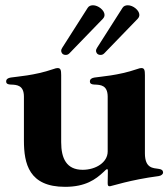

<svg xmlns="http://www.w3.org/2000/svg" viewBox="-20 -702 645 736"><path d="M229.4 14.2C308.2 14.2 346.9 -14.6 376.8 -42.6L384.9 -50.4C391 -55.4 393.1 -55 393.5 -47.6C393.5 -32 393.1 -15.3 392.8 -2.8C392.4 8.9 394.2 12.1 401.3 12.1C405.9 12.1 479.4 -12.8 588.1 -27C599.1 -28.4 605.1 -35.5 605.1 -39.8C605.1 -50.4 598 -53.3 588.1 -54.7C567.5 -57.9 535.5 -56.1 535.5 -114.3V-414.1C535.5 -433.2 533.4 -441.1 522 -441.1C517.4 -441.1 514.6 -440.3 504.3 -436.8C432.9 -412.3 364.7 -408.4 342.3 -404.8C331.3 -403.1 324.6 -398.4 324.6 -389.9C324.6 -380.7 331.7 -378.2 342.3 -377.8C366.5 -377.1 392.4 -375 392.8 -332V-121.4C392.8 -79.5 347.3 -51.1 296.9 -51.1C235.1 -51.1 214.5 -94.5 214.5 -157V-414.1C214.5 -433.2 212.4 -441.1 201 -441.1C196.4 -441.1 193.5 -440.3 183.2 -436.8C111.9 -412.3 43.7 -408.4 21.3 -404.8C10.3 -403.1 3.6 -398.4 3.6 -389.9C3.6 -380.7 10.7 -378.2 21.3 -377.8C45.5 -377.1 71.4 -375 71.7 -332V-163.4C71.7 -74.6 90.9 14.2 229.4 14.2ZM214.5 -507.1C214.5 -502.1 218.4 -491.5 231.5 -491.5C236.9 -491.5 241.5 -492.9 245.7 -497.2L374.3 -630C378.6 -634.6 380.7 -639.6 380.7 -644.9C380.7 -662.6 356.5 -681.8 336.6 -681.8C328.5 -681.8 320.7 -679.3 316.1 -671.9L218.8 -519.2C215.2 -513.5 214.5 -510.7 214.5 -507.1ZM348 -507.1C348 -502.1 351.9 -491.5 365.1 -491.5C370.4 -491.5 375 -492.9 379.3 -497.2L507.8 -630C512.1 -634.6 514.2 -639.6 514.2 -644.9C514.2 -662.6 490.1 -681.8 470.2 -681.8C462 -681.8 454.2 -679.3 449.6 -671.9L352.3 -519.2C348.7 -513.5 348 -510.7 348 -507.1Z"/></svg>

Font: Margiela Serif
Style: Bold
Weight: 700
Designer: Andreas Faust, Stefan Endress
Version: Version 1.002;FEAKit 1.0